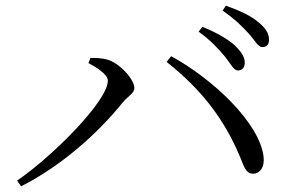

<svg xmlns="http://www.w3.org/2000/svg" viewBox="-20 -739 1040 673"><path d="M769 -540C789 -515 799 -492 814 -492C829 -492 838 -502 838 -519C838 -538 828 -555 804 -579C779 -602 740 -624 690 -645L676 -628C720 -597 747 -566 769 -540ZM852 -621C874 -597 884 -574 900 -574C915 -574 923 -583 923 -600C923 -620 913 -639 886 -661C862 -682 823 -701 772 -719L760 -702C805 -671 829 -646 852 -621ZM290 -518C316 -504 358 -479 358 -456C358 -386 168 -194 40 -106L54 -86C189 -154 320 -267 411 -381C430 -403 451 -412 451 -431C451 -461 398 -519 356 -530C336 -536 312 -536 297 -536ZM868 -130C891 -131 908 -152 904 -189C890 -310 722 -465 580 -542L564 -522C683 -428 765 -324 821 -190C837 -150 843 -130 868 -130Z"/></svg>

Font: Harano Aji Mincho CN
Style: Regular
Weight: 400
Foundry: Masamichi Hosoda
Version: HaranoAjiMinchoCN-Regular version 20230610;ttx 4.39.4